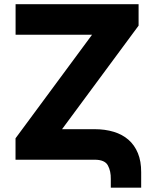

<svg xmlns="http://www.w3.org/2000/svg" viewBox="-20 -747 721 898"><path d="M52.6 -100.1 410.5 -584.5H52.9V-727.3H628.2V-627.1L270.2 -142.8H422.6Q471.6 -142.8 511.9 -130.5Q552.2 -118.3 580.8 -93.4Q609.4 -68.5 625 -30.5Q640.6 7.5 640.3 58.6V130.7H498.2V90.2Q498.9 53.3 484.7 27Q470.5 0 422.6 0H52.6Z"/></svg>

Font: Inter P Extra Bold
Style: Regular
Weight: 800
Designer: Rasmus Andersson
Foundry: rsms
Version: Version 3.018;git-588b23468